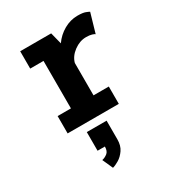

<svg xmlns="http://www.w3.org/2000/svg" viewBox="-187 -624 925 1012"><g transform="rotate(-30 275.0 -118.0)"><path d="M85 0V-105.5H166V-394.5H85V-500H273.5L291.5 -429Q317.5 -466.5 357 -489Q396.5 -511.5 439.5 -511.5Q472.5 -511.5 488.2 -505.2Q504 -499 508.5 -496L474.5 -379Q471 -382.5 457.5 -386.8Q444 -391 422.5 -391Q383.5 -391 348.2 -364.8Q313 -338.5 303.5 -302.5V-105.5H396.5V0ZM176 158V44.5H296.5V158Q296.5 196 279.2 221Q262 246 239.8 259.2Q217.5 272.5 201.5 276.5L173 213Q190 209.5 205.2 197.8Q220.5 186 220.5 158Z"/></g></svg>

Font: Trispace SemiCondensed SemiBold
Style: Regular
Weight: 600
Width: 4
Designer: Tyler Finck
Foundry: Etcetera Type Company
Version: Version 1.210; ttfautohint (v1.8.3)